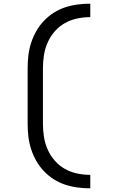

<svg xmlns="http://www.w3.org/2000/svg" viewBox="-20 -861 640 1042"><path d="M470 161Q435 161 400.5 156.5Q366 152 333 141Q300 130 270.5 111Q241 92 217 66.5Q193 41 176 10.5Q159 -20 148.5 -53Q138 -86 134 -120.5Q130 -155 130 -190V-490Q130 -525 134 -559.5Q138 -594 148.5 -627Q159 -660 176 -690.5Q193 -721 217 -746.5Q241 -772 270.5 -791Q300 -810 333 -821Q366 -832 400.5 -836.5Q435 -841 470 -841V-768Q434 -768 398.5 -760.5Q363 -753 332 -735.5Q301 -718 277 -690.5Q253 -663 238.5 -630Q224 -597 218.5 -561.5Q213 -526 213 -490V-190Q213 -154 218.5 -118.5Q224 -83 238.5 -50Q253 -17 277 10.5Q301 38 332 55.5Q363 73 398.5 80.5Q434 88 470 88Z"/></svg>

Font: Monocode
Style: Regular
Weight: 400
Designer: Belleve Invis
Foundry: Belleve Invis
Version: Version 16.1.0; ttfautohint (v1.8.4)